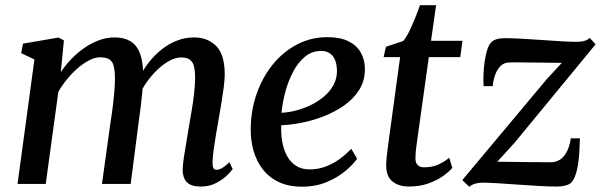

<svg xmlns="http://www.w3.org/2000/svg" viewBox="-20 -708 2312 739"><path d="M226 -552.5 214 -430.5Q232 -457.5 255.5 -481.8Q279 -506 306 -524.5Q333 -543 362 -553.5Q391 -564 421 -564Q457 -564 481.2 -549.8Q505.5 -535.5 517.8 -505Q530 -474.5 531 -425Q531 -419 530.8 -412.2Q530.5 -405.5 530 -398.2Q529.5 -391 528.5 -383.5L512.5 -403Q530 -438.5 553 -468Q576 -497.5 603.8 -519Q631.5 -540.5 662.5 -552.2Q693.5 -564 727 -564Q779 -564 812 -531Q845 -498 845 -421Q845 -401.5 841 -371Q837 -340.5 831.5 -307.5Q826 -274.5 821 -246Q816.5 -220 811.5 -191.2Q806.5 -162.5 802.8 -135Q799 -107.5 798 -86Q797.5 -69 801.2 -61.8Q805 -54.5 812.5 -54.5Q823 -54.5 834.5 -61Q846 -67.5 863 -83.5L875.5 -57.5Q870.5 -49.5 854 -33.2Q837.5 -17 811.8 -3.5Q786 10 752.5 10Q725.5 10 710.2 1.5Q695 -7 689 -22Q683 -37 683 -56.5Q684 -76 688 -103.8Q692 -131.5 697.5 -162.5Q703 -193.5 707.5 -222.5Q712 -250 717.8 -283Q723.5 -316 727.2 -349.2Q731 -382.5 731 -410.5Q731 -455.5 718 -471.2Q705 -487 678 -487Q657.5 -487 634.5 -475.2Q611.5 -463.5 588.5 -442.2Q565.5 -421 545.2 -392.5Q525 -364 510.5 -331L530.5 -396Q529.5 -373 527 -346.5Q524.5 -320 521.2 -293.8Q518 -267.5 514.5 -244L483 0H372.5L403 -220.5Q407.5 -249 412 -282.2Q416.5 -315.5 419.5 -348.8Q422.5 -382 422.5 -409.5Q422 -456.5 409.2 -472Q396.5 -487.5 365.5 -487.5Q347 -487.5 325.5 -477Q304 -466.5 282 -448Q260 -429.5 240 -405.5Q220 -381.5 204.5 -354.5L156 0H47.5L112.5 -479L61.5 -503.5L68.5 -540L205 -563.5Z M1354.5 -97Q1340.5 -76.5 1311 -51.2Q1281.5 -26 1238.8 -7.8Q1196 10.5 1143 10.5Q1089 10.5 1051 -8.2Q1013 -27 989.5 -58.8Q966 -90.5 955.2 -130Q944.5 -169.5 945 -211Q945.5 -283.5 968 -347.5Q990.5 -411.5 1030.5 -460.5Q1070.5 -509.5 1124 -537.2Q1177.5 -565 1240.5 -565Q1289.5 -565 1321.2 -549.2Q1353 -533.5 1368.5 -506Q1384 -478.5 1384.5 -444.5Q1385 -398 1362.8 -362.5Q1340.5 -327 1303.8 -301.5Q1267 -276 1223.8 -259.5Q1180.5 -243 1138 -235Q1095.5 -227 1062.5 -226Q1061 -193.5 1066.2 -163.2Q1071.5 -133 1084.2 -108.8Q1097 -84.5 1118.8 -70.2Q1140.5 -56 1171.5 -56Q1203 -56 1231.5 -66.2Q1260 -76.5 1285.2 -94.5Q1310.5 -112.5 1332 -135.5ZM1216 -512Q1180.5 -512 1153.5 -489.5Q1126.5 -467 1107.8 -431Q1089 -395 1078 -353.5Q1067 -312 1063.5 -274Q1090.5 -275 1120 -282.8Q1149.5 -290.5 1177.5 -304.2Q1205.5 -318 1228.2 -337.5Q1251 -357 1264.2 -382Q1277.5 -407 1277 -437Q1276 -474.5 1260 -493.2Q1244 -512 1216 -512Z M1587 -177.5Q1584.5 -160 1582.8 -146.8Q1581 -133.5 1580 -122.2Q1579 -111 1579 -98.5Q1579 -81.5 1587.5 -72.8Q1596 -64 1612 -64Q1645 -64 1669 -75.5Q1693 -87 1709 -101L1721 -62Q1708.5 -47 1685 -30.2Q1661.5 -13.5 1628.5 -1.8Q1595.5 10 1553 10Q1516 10 1491 -9.2Q1466 -28.5 1466.5 -73.5Q1466.5 -78.5 1466.8 -85.5Q1467 -92.5 1468.2 -103Q1469.5 -113.5 1471.2 -127.8Q1473 -142 1475.5 -162L1520 -488H1456.5L1465.5 -528L1531.5 -550Q1542.5 -561.5 1554.5 -586Q1566.5 -610.5 1577.8 -638.5Q1589 -666.5 1596.5 -688H1658.5L1639 -551H1760L1751.5 -488H1630.5Z M2142.5 -466Q2129.5 -466 2107.5 -466.5Q2085.5 -467 2059.5 -467Q2033.5 -467 2008.5 -467.5Q1983.5 -468 1964.5 -468Q1945.5 -468 1938 -467.5Q1919 -466.5 1906 -453.2Q1893 -440 1885.8 -419.8Q1878.5 -399.5 1876.5 -376.5H1841.5Q1840 -393 1840.8 -418.8Q1841.5 -444.5 1845.5 -472Q1849.5 -499.5 1857 -521Q1864.5 -542.5 1877 -550.5Q1882.5 -554.5 1893.5 -557.8Q1904.5 -561 1923 -561Q1950 -561 1988 -559Q2026 -557 2066.2 -554Q2106.5 -551 2142.5 -549Q2178.5 -547 2200.5 -547Q2215 -547 2227.2 -550Q2239.5 -553 2250 -562L2272.5 -537.5L1960.5 -158.5L1894 -85.5Q1914 -85.5 1942.5 -85Q1971 -84.5 2001.2 -84.2Q2031.5 -84 2057.5 -83.8Q2083.5 -83.5 2098.5 -83.5Q2132.5 -83.5 2152 -109Q2171.5 -134.5 2177 -175.5H2212Q2211.5 -155 2210.2 -128.8Q2209 -102.5 2205 -76.2Q2201 -50 2193.2 -29.5Q2185.5 -9 2173 -0.5Q2166.5 3.5 2153.8 6.8Q2141 10 2122.5 10Q2094.5 10 2054.8 7.8Q2015 5.5 1972.8 2.5Q1930.5 -0.5 1894 -2.8Q1857.5 -5 1835.5 -5Q1822.5 -5 1809.2 -1.2Q1796 2.5 1786 11L1759.5 -15L2085 -404Z"/></svg>

Font: Merriweather 28pt Medium
Style: Italic
Weight: 500
Italic angle: -7.8°
Version: Version 2.101